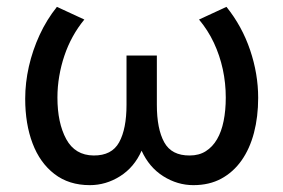

<svg xmlns="http://www.w3.org/2000/svg" viewBox="-20 -525 826 560"><path d="M242 15Q181 15 138.8 -17.5Q96.5 -50 75 -106.8Q53.5 -163.5 53.5 -237Q53.5 -283.5 64.2 -331Q75 -378.5 95.5 -423Q116 -467.5 146 -505L226 -468Q207 -445 192.2 -418.2Q177.5 -391.5 167.8 -362.5Q158 -333.5 152.8 -302.8Q147.5 -272 147.5 -240.5Q147.5 -166.5 173.2 -119.2Q199 -72 253 -71.5Q306 -71 327.5 -110Q349 -149 349 -219.5V-363H437.5V-219.5Q437.5 -149 459 -110Q480.5 -71 533.5 -71.5Q560.5 -71.5 580.2 -84Q600 -96.5 613 -118.8Q626 -141 632.2 -172Q638.5 -203 638.5 -240.5Q638.5 -282.5 629.8 -323Q621 -363.5 603.8 -400.2Q586.5 -437 560.5 -468L640.5 -505Q686 -448.5 709.5 -379Q733 -309.5 733 -239.5Q733 -184.5 720.8 -137.8Q708.5 -91 684.5 -57Q660.5 -23 625.5 -4Q590.5 15 544 15Q497.5 15 456.2 -11Q415 -37 393 -85.5Q371.5 -37 330.2 -11Q289 15 242 15Z"/></svg>

Font: Geologica Cursive Light
Style: Regular
Weight: 300
Designer: Sindre Bremnes, Frode Helland
Foundry: Monokrom Skriftforlag AS
Version: Version 1.010;gftools[0.9.28]